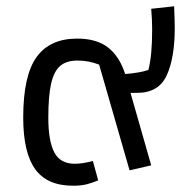

<svg xmlns="http://www.w3.org/2000/svg" viewBox="-20 -582 616 612"><path d="M54 -207Q54 -341 96.5 -400Q139 -459 226 -459Q288 -459 324.5 -430.5Q361 -402 379 -346Q427 -350 453 -359Q465 -405 465 -487Q465 -518 462 -554L535 -562Q537 -516 537 -492Q537 -398 511.5 -342Q486 -286 417 -286H396L462 -55L393 -39L296 -376Q263 -389 227 -389Q192 -389 172 -372Q152 -355 143 -315.5Q134 -276 134 -207Q134 -133 153 -96.5Q172 -60 218 -60Q244 -60 276 -69L293 -7Q274 1 256 5.5Q238 10 213 10Q130 10 92 -43Q54 -96 54 -207Z"/></svg>

Font: Athiti Medium
Style: Regular
Weight: 500
Designer: CadsonDemak Team
Foundry: CadsonDemak
Version: Version 1.032